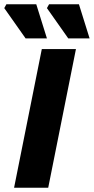

<svg xmlns="http://www.w3.org/2000/svg" viewBox="-40 -880 440 900"><path d="M26 0 156 -650H316L186 0ZM80 -700 -20 -842 -10 -860H130L180 -700ZM280 -700 180 -842 190 -860H330L380 -700Z"/></svg>

Font: Source Sans 3 Black
Style: Italic
Weight: 900
Italic angle: -11°
Designer: Paul D. Hunt
Foundry: Adobe
Version: Version 3.052;hotconv 1.1.0;makeotfexe 2.6.0